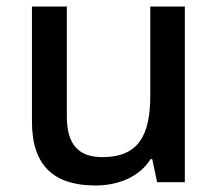

<svg xmlns="http://www.w3.org/2000/svg" viewBox="-20 -559 670 589"><path d="M547 -539H441V-266C441 -144 405 -77 294 -77C219 -77 185 -118 185 -202V-539H78V-186C78 -49 147 10 273 10C341 10 407 -15 442 -71H447L462 0H547Z"/></svg>

Font: Noto Sans Devanagari UI Medium
Style: Regular
Weight: 500
Designer: Jelle Bosma - Monotype Design Team
Foundry: Monotype Imaging Inc.
Version: Version 2.004